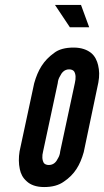

<svg xmlns="http://www.w3.org/2000/svg" viewBox="-20 -747 420 775"><path d="M307 -727 340 -637H262L202 -727ZM318 -133C303 -80 281 -43 238 -14C217 1 191 8 158 8C126 8 103 -1 88 -15C72 -29 64 -45 60 -64C55 -87 55 -111 59 -136L118 -411C133 -464 155 -502 198 -533C217 -548 244 -555 277 -555C309 -555 332 -546 348 -533C364 -520 372 -501 376 -484C381 -463 382 -441 377 -414ZM282 -411C287 -432 286 -448 279 -459C275 -464 268 -467 259 -467C240 -467 229 -454 222 -439C217 -431 214 -422 213 -411L154 -136C149 -117 150 -101 157 -89C161 -84 168 -81 177 -81C196 -81 207 -93 214 -108C219 -116 222 -125 223 -136Z"/></svg>

Font: League Gothic Italic
Style: Regular
Weight: 400
Designer: Tyler Finck
Foundry: The League of Moveable Type
Version: Version 1.001;PS 001.001;hotconv 1.0.56;makeotf.lib2.0.21325